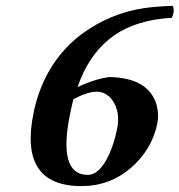

<svg xmlns="http://www.w3.org/2000/svg" viewBox="-20 -630 617 660"><path d="M232.4 -289.1Q229 -277.3 221.7 -242.2Q177.2 -29.8 281.2 -28.8Q323.7 -28.8 356.9 -103Q372.6 -138.7 382.3 -186Q395 -246.1 365.2 -287.1Q344.2 -314.5 312 -314.9Q279.3 -314 232.4 -289.1ZM570.8 -568.8Q450.2 -562 373 -508.8Q297.4 -456.1 256.8 -357.9Q251 -343.8 246.6 -330.6Q306.6 -358.9 356.4 -365.2Q490.7 -362.3 518.1 -270Q527.3 -236.8 520.5 -204.1Q502 -116.7 432.1 -54.7Q358.9 9.3 260.7 9.8Q43 9.8 95.7 -243.7Q96.2 -245.6 96.2 -246.1Q127 -389.6 224.6 -482.4Q242.7 -499.5 261.2 -513.2Q359.4 -585 475.6 -602.1Q519.5 -608.4 573.7 -609.9Q582 -594.2 570.8 -568.8Z"/></svg>

Font: Linux Libertine Slanted O
Style: Bold Slanted
Weight: 700
Designer: Philipp H. Poll
Foundry: Philipp H. Poll
Version: Version 5.0.0